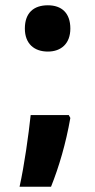

<svg xmlns="http://www.w3.org/2000/svg" viewBox="-20 -578 361 726"><path d="M161 -383C211 -383 246 -413 246 -470C246 -529 213 -558 161 -558C107 -558 74 -529 74 -470C74 -413 109 -383 161 -383ZM240 -143H96C88 -68 72 47 54 128H173C203 53 229 -35 246 -132Z"/></svg>

Font: Noto Sans Gurmukhi Condensed ExtraBold
Style: Regular
Weight: 800
Width: 3
Designer: Jelle Bosma - Monotype Design Team
Foundry: Monotype Imaging Inc.
Version: Version 2.004